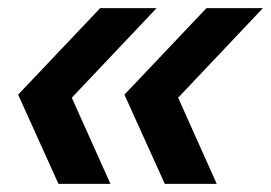

<svg xmlns="http://www.w3.org/2000/svg" viewBox="-20 -484 661 468"><path d="M122.5 -35.8 24.2 -253.3 224.2 -464.2H361.7L155 -245.8L249.2 -35.8ZM381.7 -35.8 283.3 -253.3 483.3 -464.2H620.8L414.2 -245.8L508.3 -35.8Z"/></svg>

Font: Funnel Sans SemiBold
Style: Italic
Weight: 600
Italic angle: -14.036°
Designer: NORD ID, Kristian Moeller
Foundry: Dicotype
Version: Version 1.000